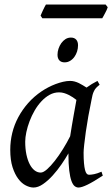

<svg xmlns="http://www.w3.org/2000/svg" viewBox="-20 -819 502 859"><path d="M293.9 -209.5Q297.4 -231.9 301.5 -256.6Q305.7 -281.2 309.6 -303.5Q313.5 -325.7 316.9 -343.8Q320.3 -361.8 321.8 -371.1V-372.1Q314.5 -377.9 305.7 -383.8Q296.9 -389.6 287.1 -394.5Q277.3 -399.4 266.6 -402.6Q255.9 -405.8 244.1 -405.8Q221.7 -405.8 201.9 -394.8Q182.1 -383.8 165.3 -365.7Q148.4 -347.7 135 -324.5Q121.6 -301.3 112.3 -276.6Q103 -252 97.9 -228Q92.8 -204.1 92.8 -185.1Q92.8 -153.3 98.1 -127.9Q103.5 -102.5 112.8 -84.5Q122.1 -66.4 134.8 -56.6Q147.5 -46.9 162.1 -46.9Q173.8 -46.9 190.4 -61.5Q207 -76.2 225.3 -99.6Q243.7 -123 261.7 -152.1Q279.8 -181.2 293.9 -209.5ZM400.9 -411.1Q399.9 -410.2 399.9 -410.2Q396.5 -403.3 394 -394Q391.6 -384.8 389.2 -371.1Q381.8 -335.9 375.2 -299.1Q368.7 -262.2 364 -229.5Q359.4 -196.8 356.7 -171.9Q354 -147 354 -136.2Q354 -108.4 355.7 -89.4Q357.4 -70.3 360.4 -58.8Q363.3 -47.4 367.7 -42.2Q372.1 -37.1 377.9 -37.1Q387.7 -37.1 401.1 -39.8Q414.6 -42.5 434.1 -50.8L439.9 -33.2Q397.5 -5.4 371.3 7.3Q345.2 20 331.1 20Q322.3 20 314.2 13.9Q306.2 7.8 299.8 -9Q293.5 -25.9 289.8 -55.7Q286.1 -85.4 286.1 -132.8Q273.4 -110.4 255.1 -83.7Q236.8 -57.1 215.8 -33.9Q194.8 -10.7 172.6 4.6Q150.4 20 129.9 20Q113.8 20 95.5 10.7Q77.1 1.5 61.8 -18.8Q46.4 -39.1 36.1 -71Q25.9 -103 25.9 -148.9Q25.9 -187.5 34.9 -224.4Q43.9 -261.2 62 -294.9Q80.1 -328.6 106.2 -358.2Q132.3 -387.7 167 -411.1Q180.2 -419.9 196 -428.2Q211.9 -436.5 228.8 -442.9Q245.6 -449.2 262.2 -453.1Q278.8 -457 293.9 -457Q304.2 -457 314 -454.3Q323.7 -451.7 332.8 -447.3Q341.8 -442.9 350.6 -437.5Q359.4 -432.1 367.2 -427.2Q378.4 -435.5 390.9 -443.1Q403.3 -450.7 416 -457L425.8 -439.9Q416 -432.1 410.2 -426Q404.3 -419.9 400.4 -411.1H400.9ZM329.1 -616.2Q329.1 -602.5 325 -589.1Q320.8 -575.7 313 -564.7Q305.2 -553.7 293.9 -546.9Q282.7 -540 269 -540Q253.9 -540 245.6 -548.8Q237.3 -557.6 237.3 -574.2Q237.3 -587.4 241.7 -600.8Q246.1 -614.3 253.9 -625.5Q261.7 -636.7 272.7 -643.8Q283.7 -650.9 297.4 -650.9Q312.5 -650.9 320.8 -641.8Q329.1 -632.8 329.1 -616.2ZM461.9 -786.6Q460.4 -781.2 457.3 -774.4Q454.1 -767.6 450.4 -760.7Q446.8 -753.9 443.4 -747.6Q439.9 -741.2 437.5 -737.3H169.4L161.6 -749Q163.6 -753.9 166.5 -760.5Q169.4 -767.1 172.6 -773.9Q175.8 -780.8 179.2 -787.4Q182.6 -793.9 185.5 -798.8H452.6L461.9 -786.6Z"/></svg>

Font: Gentium
Style: Italic
Weight: 400
Italic angle: -7°
Designer: J. Victor Gaultney
Version: Version 1.02; 2005; OFL release